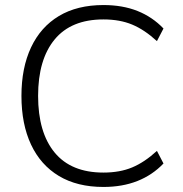

<svg xmlns="http://www.w3.org/2000/svg" viewBox="-20 -733 724 761"><path d="M65 0ZM390 8Q286 8 213.5 -35.5Q141 -79 103 -160Q65 -241 65 -353Q65 -464 103 -545Q141 -626 213.5 -669.5Q286 -713 390 -713Q466 -713 525 -689.5Q584 -666 628 -620L602 -570Q553 -615 504 -635.5Q455 -656 390 -656Q262 -656 196.5 -576.5Q131 -497 131 -353Q131 -208 196.5 -128.5Q262 -49 390 -49Q455 -49 504 -69.5Q553 -90 602 -135L628 -85Q584 -39 524.5 -15.5Q465 8 390 8Z"/></svg>

Font: Winston Light
Style: Regular
Weight: 300
Designer: Original fonts by Vernon Adams / Changes by Cristiano Sobral
Foundry: Original fonts by Vernon Adams / Changes by Cristiano Sobral
Version: Version 2.503;July 17, 2020;FontCreator 13.0.0.2655 64-bit